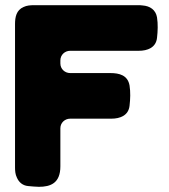

<svg xmlns="http://www.w3.org/2000/svg" viewBox="-20 -720 654 741"><path d="M586 -653C581 -682 559 -697 530 -699C524 -700 518 -700 512 -700H111C98 -700 83 -699 71 -693C43 -681 38 -654 38 -627V-74C38 -61 39 -47 45 -35C53 -16 68 -4 88 -2C102 -1 116 1 130 1C175 1 213 -13 213 -78V-225C213 -246 230 -262 251 -262H410C443 -262 476 -274 480 -312C483 -338 484 -364 480 -390C473 -430 440 -438 406 -438H251C230 -438 213 -454 213 -475V-487C213 -508 230 -524 251 -524H516C549 -524 582 -536 586 -574C589 -600 590 -627 586 -653Z"/></svg>

Font: Periwinkle
Style: Bold
Weight: 700
Version: Version 2.001